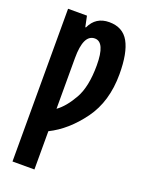

<svg xmlns="http://www.w3.org/2000/svg" viewBox="-175 -805 850 1127"><g transform="rotate(20 250.0 -241.5)"><path d="M188 240V1Q297 -53 381.5 -169Q466 -285 466 -456Q466 -589 428.5 -656Q391 -723 306 -723Q222 -723 187 -647H183L169 -714H51V240ZM188 -456Q188 -604 259 -604Q323 -604 323 -459Q323 -326 280.5 -250.5Q238 -175 188 -139Z"/></g></svg>

Font: Noto Sans Mono UI Condensed ExtraBold
Style: Regular
Weight: 800
Width: 3
Designer: Monotype Design team
Foundry: Monotype Imaging Inc.
Version: 1.000